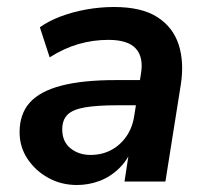

<svg xmlns="http://www.w3.org/2000/svg" viewBox="-20 -519 601 549"><path d="M200 10Q155 10 118 -10.5Q81 -31 58.5 -65Q36 -99 36 -141Q36 -193 65 -225.5Q94 -258 155 -274Q216 -290 311 -290H391L380 -218H317Q258 -218 223 -212Q188 -206 173 -191Q158 -176 158 -149Q158 -114 181.5 -95Q205 -76 239 -76Q271 -76 297 -89.5Q323 -103 341 -128.5Q359 -154 364 -189L383 -308Q391 -355 368.5 -380Q346 -405 290 -405Q246 -405 204.5 -393Q163 -381 122 -355L94 -441Q119 -459 153.5 -472Q188 -485 227.5 -492Q267 -499 306 -499Q385 -499 430 -470Q475 -441 491 -391Q507 -341 497 -277L453 0H336L352 -104H362Q348 -65 322.5 -39.5Q297 -14 265.5 -2Q234 10 200 10Z"/></svg>

Font: Nunito Sans 12pt
Style: Bold Italic
Weight: 700
Italic angle: -9°
Designer: Vernon Adams
Foundry: Vernon Adams
Version: Version 3.101;gftools[0.9.27]